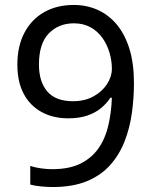

<svg xmlns="http://www.w3.org/2000/svg" viewBox="-20 -744 612 774"><path d="M520 -409Q520 -348 511.5 -287.5Q503 -227 482 -173.5Q461 -120 424 -78.5Q387 -37 330 -13.5Q273 10 192 10Q172 10 145.5 7.5Q119 5 102 0V-75Q120 -69 144 -65.5Q168 -62 190 -62Q260 -62 305.5 -85Q351 -108 378 -147.5Q405 -187 417 -239.5Q429 -292 431 -350H425Q410 -327 387 -308Q364 -289 331.5 -278Q299 -267 255 -267Q194 -267 147.5 -292.5Q101 -318 75.5 -366Q50 -414 50 -483Q50 -558 78.5 -612Q107 -666 158 -695Q209 -724 278 -724Q329 -724 373 -704.5Q417 -685 450 -646Q483 -607 501.5 -548Q520 -489 520 -409ZM278 -650Q216 -650 176.5 -609Q137 -568 137 -484Q137 -415 170.5 -375.5Q204 -336 274 -336Q322 -336 357 -355.5Q392 -375 411.5 -405Q431 -435 431 -467Q431 -499 421.5 -531.5Q412 -564 393 -591Q374 -618 345 -634Q316 -650 278 -650Z"/></svg>

Font: guzrati25
Style: Book
Weight: 400
Designer: Jelle Bosma - Monotype Design Team, Universal Thirst
Foundry: Monotype Imaging Inc.
Version: Version 2.106